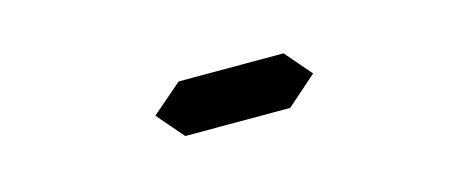

<svg xmlns="http://www.w3.org/2000/svg" viewBox="-24 -226 848 353"><g transform="rotate(-15 400.0 -50.0)"><path d="M500 0H300.3L256.8 -50.3L314.5 -100.1H514.2L557.1 -50.3Z"/></g></svg>

Font: E1234
Style: Italic
Weight: 400
Italic angle: -8°
Designer: GGBotNet
Foundry: GGBotNet
Version: 1.04